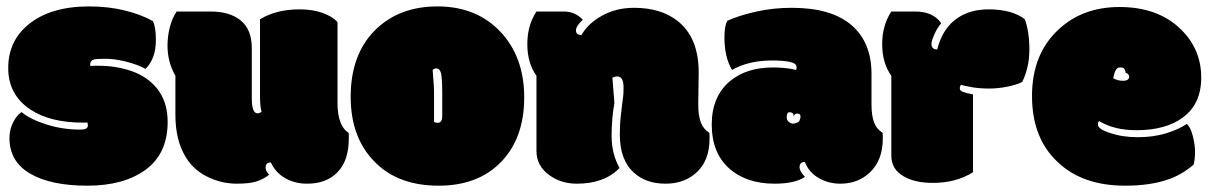

<svg xmlns="http://www.w3.org/2000/svg" viewBox="-20 -570 3815 605"><path d="M276.9 -382.8Q284.2 -384.8 313 -384.8Q341.8 -384.8 377.7 -375.7Q413.6 -366.7 438.5 -353Q471.2 -384.8 471.2 -444.3Q471.2 -483.4 461.9 -503.4Q424.8 -524.4 372.8 -537.1Q320.8 -549.8 260.7 -549.8Q138.7 -549.8 68.8 -492.2Q5.9 -439.9 5.9 -355.5Q5.9 -271 76.2 -224.6Q138.2 -183.6 241.7 -183.6H247.1Q252 -183.6 255.4 -184.1Q256.8 -180.2 256.8 -174.3Q256.8 -161.6 233.9 -161.6Q176.8 -161.6 125.7 -178Q74.7 -194.3 47.9 -216.8Q33.2 -207.5 21.5 -184.8Q9.8 -162.1 9.8 -134.8Q9.8 -61 75 -22.9Q140.1 15.1 255.4 15.1Q370.6 15.1 439.5 -35.6Q508.3 -86.4 508.3 -186Q508.3 -250 474.1 -292Q443.4 -329.1 394.8 -345.9Q346.2 -362.8 290.5 -362.8H278.8Q270 -362.8 264.6 -362.3Q264.2 -362.8 264.2 -365.2V-367.7Q264.2 -378.9 276.9 -382.8Z M791.5 -212.9Q773.4 -212.9 773.4 -260.3V-418.5Q773.4 -476.6 739 -505.1Q704.6 -533.7 644 -533.7H536.6Q521.5 -511.2 514.6 -482.4Q507.8 -453.6 507.8 -426.8Q507.8 -374.5 532.7 -331.1V-208.5Q532.7 -127.4 565.4 -74.7Q592.3 -30.3 642.6 -8.8Q683.1 8.8 725.8 8.8Q768.6 8.8 790.5 1Q812.5 -6.8 828.1 -19.5Q816.9 -30.8 816.9 -42Q816.9 -58.1 833.5 -58.1Q848.6 -25.4 879.2 -8.3Q909.7 8.8 947.3 8.8Q1007.3 8.8 1041.5 -25.4Q1079.1 -62 1079.1 -133.3V-142.1Q1079.1 -148.9 1078.6 -151.4Q1043.5 -173.3 1043.5 -246.1V-500.5Q1026.9 -518.6 995.8 -529.5Q964.8 -540.5 923.8 -540.5Q851.1 -540.5 799.3 -509.3V-268.1Q799.3 -233.9 804.2 -217.8Q797.4 -212.9 791.5 -212.9Z M1165 -55.7Q1237.8 15.1 1362.3 15.1Q1486.8 15.1 1559.3 -60.1Q1631.8 -135.3 1631.8 -262.9Q1631.8 -390.6 1556.6 -470.2Q1481 -549.8 1358.4 -549.8Q1235.8 -549.8 1160.4 -473.4Q1085 -397 1085 -264.9Q1085 -132.8 1165 -55.7ZM1347.7 -272Q1347.7 -301.3 1343.3 -349.6Q1348.1 -354.5 1355 -354.5Q1365.7 -354.5 1369.6 -339.1Q1373.5 -323.7 1373.5 -276.9V-207Q1373.5 -193.8 1370.1 -188.5Q1366.7 -183.1 1358.9 -183.1Q1351.1 -183.1 1347.7 -186.5Z M2180.2 -241.7 2181.6 -341.8Q2181.6 -451.7 2115.2 -503.9Q2062.5 -545.4 1978 -545.4Q1921.9 -545.4 1877.7 -521Q1833.5 -496.6 1812 -459.5Q1794.9 -459.5 1794.9 -474.6Q1794.9 -487.8 1816.4 -507.8Q1792 -533.7 1757.3 -533.7H1670.4Q1641.6 -490.2 1641.6 -430.9Q1641.6 -371.6 1670.4 -331.1V-94.7Q1670.4 -46.4 1712.4 -17.1Q1748.5 8.8 1797.9 8.8Q1884.3 8.8 1932.1 -40.5Q1907.2 -85.9 1907.2 -141.1Q1907.2 -196.3 1916 -245.6L1909.7 -325.2Q1916.5 -329.1 1925.5 -329.1Q1934.6 -329.1 1939.7 -320.8Q1944.8 -312.5 1944.8 -293.5Q1944.8 -274.4 1943.4 -264.6Q1941.9 -254.9 1940.7 -243.7Q1939.5 -232.4 1936.3 -206.3Q1933.1 -180.2 1933.1 -146Q1933.1 -65.4 1977.5 -25.9Q2015.6 8.8 2076.9 8.8Q2138.2 8.8 2177 -28.6Q2215.8 -65.9 2215.8 -133.3V-142.1Q2215.8 -148.9 2215.3 -151.4Q2195.8 -163.6 2188 -185.1Q2180.2 -206.5 2180.2 -241.7Z M2726.1 -241.7V-337.4Q2726.1 -437 2662.6 -491.2Q2599.1 -545.4 2475.1 -545.4Q2415 -545.4 2360.8 -533Q2306.6 -520.5 2271.5 -504.4Q2262.7 -487.3 2262.7 -452.1Q2262.7 -390.1 2286.6 -349.6Q2338.9 -379.4 2412.6 -379.4Q2447.3 -379.4 2468.8 -375Q2490.2 -370.6 2490.2 -357.9Q2490.2 -354.5 2488.8 -349.6Q2487.3 -350.1 2469.7 -353.5Q2443.4 -357.4 2415 -357.4Q2332 -357.4 2279.8 -314Q2222.7 -265.6 2222.7 -177.5Q2222.7 -89.4 2276.6 -40.3Q2330.6 8.8 2420.9 8.8Q2484.9 8.8 2516.6 -12.7Q2499.5 -29.8 2499.5 -43.5Q2499.5 -59.6 2516.1 -59.6Q2529.3 -26.4 2560.1 -8.8Q2590.8 8.8 2627.9 8.8Q2682.6 8.8 2719.7 -25.4Q2761.7 -64 2761.7 -133.3V-142.1Q2761.7 -148.9 2761.2 -151.4Q2741.7 -163.6 2733.9 -185.1Q2726.1 -206.5 2726.1 -241.7ZM2467.3 -216.3Q2475.1 -216.3 2478.5 -212.4Q2481.9 -208.5 2480 -200.2Q2482.9 -213.9 2495.1 -211.9Q2498.5 -211.4 2500.5 -209Q2504.9 -204.1 2499.5 -190.4Q2496.1 -182.1 2477.5 -180.2Q2459 -185.5 2459 -200.2Q2459 -216.3 2467.3 -216.3Z M2919.9 6.3Q2992.7 6.3 3045.9 -27.3V-272.5Q3023.4 -276.9 3013.9 -280.5Q3004.4 -284.2 3004.4 -291.5Q3004.4 -298.8 3008.3 -302.7Q3019 -299.3 3042.7 -295.2Q3066.4 -291 3096.2 -291Q3126 -291 3155.3 -297.1Q3184.6 -303.2 3201.2 -312Q3223.6 -357.9 3223.6 -414.3Q3223.6 -470.7 3209 -509.8Q3168 -540.5 3095.7 -540.5Q3037.6 -540.5 2998 -513.7Q2950.2 -481.9 2933.1 -414.1Q2924.3 -414.1 2919.7 -418.5Q2915 -422.9 2915 -431.9Q2915 -440.9 2924.3 -461.9Q2933.6 -482.9 2945.8 -496.6Q2920.9 -533.7 2863.3 -533.7H2788.6Q2759.8 -490.2 2759.8 -430.9Q2759.8 -371.6 2788.6 -331.1V-79.6Q2788.6 -36.6 2827.1 -14.6Q2861.8 6.3 2919.9 6.3Z M3525.4 15.1Q3606.4 15.1 3663.1 -5.4Q3703.1 -19 3741.2 -51.3Q3745.6 -68.8 3745.6 -91.6Q3745.6 -114.3 3738.5 -141.8Q3731.4 -169.4 3719.7 -179.7Q3695.3 -162.6 3655 -150.1Q3614.7 -137.7 3565.7 -137.7Q3516.6 -137.7 3478 -150.9Q3439.5 -163.1 3439.5 -177.7Q3439.5 -185.5 3443.4 -188.5Q3491.2 -159.7 3560.5 -159.7Q3653.3 -159.7 3707 -199.7Q3765.1 -242.2 3765.1 -325.7Q3765.1 -419.4 3694.6 -483.6Q3624 -547.9 3507.3 -547.9Q3390.6 -547.9 3314.5 -476.1Q3231.9 -398.9 3231.9 -267.3Q3231.9 -135.7 3312 -60.1Q3390.1 15.1 3525.4 15.1ZM3519 -315.4Q3501.5 -315.4 3487.8 -323.7Q3493.7 -356 3506.3 -357.2Q3519 -358.4 3522.7 -353.3Q3526.4 -348.1 3526.9 -340.8Q3526.9 -340.8 3526.9 -340.8Q3527.3 -341.3 3532.7 -337.9Q3538.1 -333.5 3538.1 -329.6Q3538.1 -315.4 3519 -315.4Z"/></svg>

Font: Friends & Family
Style: Regular
Weight: 400
Designer: Sarang Kulkarni, Maithili Shingre, Noopur Datye
Foundry: Ek Type
Version: Version 1.000;hotconv 1.0.117;makeotfexe 2.5.65602